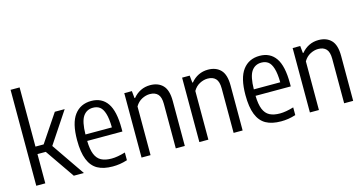

<svg xmlns="http://www.w3.org/2000/svg" viewBox="-83 -1180 2958 1562"><g transform="rotate(-15 1396.0 -399.0)"><path d="M379.5 0 209.5 -246.5H139.5V0H63.5V-808H139.5V-309.5H208.5L365 -542.5H448L273 -279L464.5 0Z M854.5 -245H558Q559.5 -173.5 576.5 -132Q593.5 -90.5 627 -72.8Q660.5 -55 714 -55Q762 -55 829.5 -75V-10Q796 0.5 766.5 5Q737 9.5 706 9.5Q628.5 9.5 579 -18.2Q529.5 -46 504.8 -108Q480 -170 480 -272Q480 -415.5 531 -483.2Q582 -551 673 -551Q761.5 -551 808 -484Q854.5 -417 854.5 -270.5ZM558 -299.5H780.5Q779.5 -373.5 766.2 -416.5Q753 -459.5 729.8 -476.8Q706.5 -494 672.5 -494Q619 -494 589.2 -450.8Q559.5 -407.5 558 -299.5Z M950 -542.5H1014L1020 -482H1025Q1052.5 -515.5 1089 -533.2Q1125.5 -551 1169 -551Q1236.5 -551 1275.5 -510.8Q1314.5 -470.5 1314.5 -379V0H1238.5V-374.5Q1238.5 -432 1215 -456.8Q1191.5 -481.5 1148 -481.5Q1114.5 -481.5 1080.8 -464Q1047 -446.5 1026 -410V0H950Z M1437 -542.5H1501L1507 -482H1512Q1539.5 -515.5 1576 -533.2Q1612.5 -551 1656 -551Q1723.5 -551 1762.5 -510.8Q1801.5 -470.5 1801.5 -379V0H1725.5V-374.5Q1725.5 -432 1702 -456.8Q1678.5 -481.5 1635 -481.5Q1601.5 -481.5 1567.8 -464Q1534 -446.5 1513 -410V0H1437Z M2272.5 -245H1976Q1977.5 -173.5 1994.5 -132Q2011.5 -90.5 2045 -72.8Q2078.5 -55 2132 -55Q2180 -55 2247.5 -75V-10Q2214 0.5 2184.5 5Q2155 9.5 2124 9.5Q2046.5 9.5 1997 -18.2Q1947.5 -46 1922.8 -108Q1898 -170 1898 -272Q1898 -415.5 1949 -483.2Q2000 -551 2091 -551Q2179.5 -551 2226 -484Q2272.5 -417 2272.5 -270.5ZM1976 -299.5H2198.5Q2197.5 -373.5 2184.2 -416.5Q2171 -459.5 2147.8 -476.8Q2124.5 -494 2090.5 -494Q2037 -494 2007.2 -450.8Q1977.5 -407.5 1976 -299.5Z M2368 -542.5H2432L2438 -482H2443Q2470.5 -515.5 2507 -533.2Q2543.5 -551 2587 -551Q2654.5 -551 2693.5 -510.8Q2732.5 -470.5 2732.5 -379V0H2656.5V-374.5Q2656.5 -432 2633 -456.8Q2609.5 -481.5 2566 -481.5Q2532.5 -481.5 2498.8 -464Q2465 -446.5 2444 -410V0H2368Z"/></g></svg>

Font: Encode Sans Condensed
Style: Regular
Weight: 400
Width: 3
Designer: Multiple Designers
Foundry: Impallari Type
Version: Version 2.000